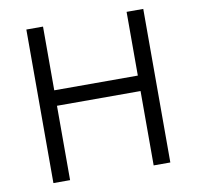

<svg xmlns="http://www.w3.org/2000/svg" viewBox="-78 -781 884 862"><g transform="rotate(-10 363.5 -350.0)"><path d="M97 0V-700H173V-409.5H554V-700H630V0H554V-339H173V0Z"/></g></svg>

Font: Geologica Roman ExtraLight
Style: Regular
Weight: 250
Designer: Sindre Bremnes, Frode Helland
Foundry: Monokrom Skriftforlag AS
Version: Version 1.010;gftools[0.9.28]